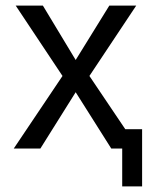

<svg xmlns="http://www.w3.org/2000/svg" viewBox="-20 -546 540 685"><path d="M299 -275 427 -85H487V119H416V-16H377L250 -217L124 -16H29L203 -275L36 -526H133L250 -332L370 -526H466Z"/></svg>

Font: D2Coding
Style: Regular
Weight: 400
Monospace: yes
Designer: Yong-Rak Park; Jeong-Hwan Yoon; Sang-Min Lee;
Foundry: NHN Corporation
Version: Version 1.3.2; Build 20180524